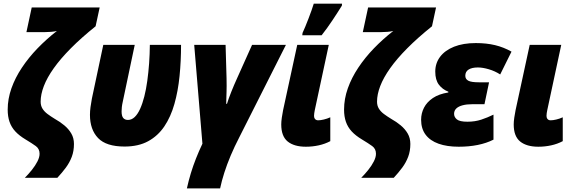

<svg xmlns="http://www.w3.org/2000/svg" viewBox="-20 -801 3184 1061"><path d="M117.2 181.6Q138.2 160.6 156.7 137.2Q175.3 113.8 187 90.8Q198.7 67.9 198.7 48.8Q198.7 21.5 178 6.3Q157.2 -8.8 120.6 -30.8Q86.4 -51.3 64.7 -74.7Q43 -98.1 32.7 -127.7Q22.5 -157.2 22.5 -195.3Q22.5 -254.4 43.2 -313Q64 -371.6 101.1 -427.2Q138.2 -482.9 187.7 -534.2Q237.3 -585.4 294.4 -629.9Q280.8 -626.5 262.2 -625Q243.7 -623.5 227.5 -623.5H126L155.3 -759.8H530.8L508.3 -655.8Q429.2 -592.3 371.8 -534.4Q314.5 -476.6 277.3 -424.3Q240.2 -372.1 222.4 -325.7Q204.6 -279.3 204.6 -239.3Q204.6 -217.3 214.6 -200.9Q224.6 -184.6 242.2 -171.4Q259.8 -158.2 282.2 -144.5Q311 -128.4 335.2 -108.4Q359.4 -88.4 374 -63.2Q388.7 -38.1 388.7 -5.4Q388.7 33.7 376.7 65.4Q364.7 97.2 344 125.2Q323.2 153.3 296.9 181.6Z M668.5 8.8Q566.9 8.8 522 -38.1Q477.1 -85 477.1 -166.5Q477.1 -186.5 480.2 -209.5Q483.4 -232.4 487.8 -256.3L550.8 -553.2H724.6L658.2 -237.8Q654.8 -223.1 653.3 -209.5Q651.9 -195.8 651.9 -185.5Q651.9 -159.7 661.1 -148.9Q670.4 -138.2 687 -138.2Q707.5 -138.2 724.4 -154.3Q741.2 -170.4 754.4 -199.7Q767.6 -229 777.6 -268.3Q787.6 -307.6 793.9 -354Q800.3 -400.4 804 -450.9Q807.6 -501.5 808.1 -553.2H980.5Q980.5 -463.9 972.2 -380.6Q963.9 -297.4 943.8 -226.6Q923.8 -155.8 888.4 -103Q853 -50.3 799.1 -20.8Q745.1 8.8 668.5 8.8Z M1012.7 240.2Q1022 198.2 1034.4 157Q1046.9 115.7 1063 75Q1079.1 34.2 1098.6 -6.8L1053.2 -553.2H1226.6L1231.9 -369.6Q1232.4 -344.2 1232.4 -326.7Q1232.4 -309.1 1231.9 -294.7Q1231.4 -280.3 1231 -264.6Q1230.5 -249 1230 -227.5H1234.4Q1243.2 -256.3 1258.1 -293.5Q1272.9 -330.6 1290 -368.2L1373 -553.2H1560.1L1302.7 -43Q1275.4 9.8 1254.6 59.1Q1233.9 108.4 1219.5 153.6Q1205.1 198.7 1196.3 240.2Z M1670.4 9.8Q1605.5 9.8 1569.8 -19Q1534.2 -47.9 1534.2 -113.3Q1534.2 -129.4 1537.4 -151.4Q1540.5 -173.3 1544.4 -192.4L1622.6 -553.2H1796.9L1719.7 -193.4Q1717.8 -183.6 1716.6 -175.8Q1715.3 -168 1715.3 -160.2Q1715.3 -149.9 1721.2 -143.1Q1727.1 -136.2 1738.3 -136.2Q1751 -136.2 1769.5 -140.6Q1788.1 -145 1805.2 -152.8V-21Q1775.9 -5.4 1741.2 2.2Q1706.5 9.8 1670.4 9.8ZM1650.4 -606 1651.9 -619.1Q1658.7 -632.8 1667.2 -654.1Q1675.8 -675.3 1685.1 -699.2Q1694.3 -723.1 1701.9 -744.6Q1709.5 -766.1 1713.9 -780.8H1870.1L1869.1 -769.5Q1857.4 -751 1844.2 -730.2Q1831.1 -709.5 1816.9 -688.5Q1802.7 -667.5 1787.8 -646.5Q1772.9 -625.5 1757.3 -606Z M1976.1 181.6Q1997.1 160.6 2015.6 137.2Q2034.2 113.8 2045.9 90.8Q2057.6 67.9 2057.6 48.8Q2057.6 21.5 2036.9 6.3Q2016.1 -8.8 1979.5 -30.8Q1945.3 -51.3 1923.6 -74.7Q1901.9 -98.1 1891.6 -127.7Q1881.3 -157.2 1881.3 -195.3Q1881.3 -254.4 1902.1 -313Q1922.9 -371.6 1960 -427.2Q1997.1 -482.9 2046.6 -534.2Q2096.2 -585.4 2153.3 -629.9Q2139.6 -626.5 2121.1 -625Q2102.5 -623.5 2086.4 -623.5H1984.9L2014.2 -759.8H2389.6L2367.2 -655.8Q2288.1 -592.3 2230.7 -534.4Q2173.3 -476.6 2136.2 -424.3Q2099.1 -372.1 2081.3 -325.7Q2063.5 -279.3 2063.5 -239.3Q2063.5 -217.3 2073.5 -200.9Q2083.5 -184.6 2101.1 -171.4Q2118.7 -158.2 2141.1 -144.5Q2169.9 -128.4 2194.1 -108.4Q2218.3 -88.4 2232.9 -63.2Q2247.6 -38.1 2247.6 -5.4Q2247.6 33.7 2235.6 65.4Q2223.6 97.2 2202.9 125.2Q2182.1 153.3 2155.8 181.6Z M2515.1 9.8Q2450.2 9.8 2403.6 -6.8Q2356.9 -23.4 2332 -56.6Q2307.1 -89.8 2307.1 -139.2Q2307.1 -174.8 2323 -205.8Q2338.9 -236.8 2372.1 -259.3Q2405.3 -281.7 2457.5 -290V-294.4Q2425.3 -306.6 2405.3 -333Q2385.3 -359.4 2385.3 -405.3Q2385.3 -451.7 2412.1 -487.3Q2439 -522.9 2489.3 -543Q2539.6 -563 2609.4 -563Q2668 -563 2715.8 -551.5Q2763.7 -540 2806.6 -515.6L2744.1 -389.6Q2715.3 -408.2 2681.4 -418.2Q2647.5 -428.2 2620.6 -428.2Q2587.9 -428.2 2569.6 -416.7Q2551.3 -405.3 2551.3 -382.3Q2551.3 -363.8 2567.9 -355Q2584.5 -346.2 2625.5 -346.2H2682.6L2657.2 -225.1H2588.9Q2559.1 -225.1 2536.6 -219.2Q2514.2 -213.4 2501.7 -201.7Q2489.3 -189.9 2489.3 -171.9Q2489.3 -153.8 2504.9 -141.1Q2520.5 -128.4 2563 -128.4Q2605 -128.4 2639.6 -139.9Q2674.3 -151.4 2707 -167.5V-29.3Q2668.5 -9.8 2620.1 0Q2571.8 9.8 2515.1 9.8Z M2955.1 9.8Q2890.1 9.8 2854.5 -19Q2818.8 -47.9 2818.8 -113.3Q2818.8 -129.4 2822 -151.4Q2825.2 -173.3 2829.1 -192.4L2907.2 -553.2H3081.5L3004.4 -193.4Q3002.4 -183.6 3001.2 -175.8Q3000 -168 3000 -160.2Q3000 -149.9 3005.9 -143.1Q3011.7 -136.2 3022.9 -136.2Q3035.6 -136.2 3054.2 -140.6Q3072.8 -145 3089.8 -152.8V-21Q3060.5 -5.4 3025.9 2.2Q2991.2 9.8 2955.1 9.8Z"/></svg>

Font: Open Sans SemiCondensed ExtraBold
Style: Italic
Weight: 800
Width: 4
Italic angle: -12°
Designer: Monotype Design Team
Foundry: Monotype Imaging Inc.
Version: Version 3.003